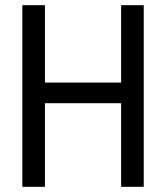

<svg xmlns="http://www.w3.org/2000/svg" viewBox="-20 -720 640 740"><path d="M66 0H153.2V-322.2H446.8V0H534V-700H446.8V-401.8H153.2V-700H66Z"/></svg>

Font: CommitMonoV143 ExtLt
Style: Regular
Weight: 200
Monospace: yes
Designer: Eigil Nikolajsen
Foundry: Eigil Nikolajsen
Version: Version 1.143